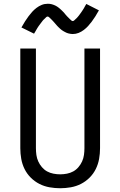

<svg xmlns="http://www.w3.org/2000/svg" viewBox="-20 -993 640 1021"><path d="M300 8Q272 8 243.5 3Q215 -2 189.5 -15Q164 -28 143.5 -48.5Q123 -69 110.5 -94.5Q98 -120 93 -148Q88 -176 88 -205V-735H171V-205Q171 -187 173.5 -169Q176 -151 183.5 -134.5Q191 -118 203 -104Q215 -90 230.5 -81.5Q246 -73 264 -69.5Q282 -66 300 -66Q318 -66 336 -69.5Q354 -73 369.5 -81.5Q385 -90 397 -104Q409 -118 416.5 -134.5Q424 -151 426.5 -169Q429 -187 429 -205V-735H512V-205Q512 -176 507 -148Q502 -120 489.5 -94.5Q477 -69 456.5 -48.5Q436 -28 410.5 -15Q385 -2 356.5 3Q328 8 300 8ZM366 -812Q361 -812 355.5 -813Q350 -814 345 -815Q340 -816 335.5 -818Q331 -820 326 -822.5Q321 -825 317 -827.5Q313 -830 308.5 -833Q304 -836 300 -840Q296 -844 292 -847.5Q288 -851 284.5 -855Q281 -859 278 -862.5Q275 -866 271.5 -870Q268 -874 264 -878.5Q260 -883 256 -887Q252 -891 249 -894Q246 -897 241.5 -901Q237 -905 234 -905Q229 -905 226 -902Q223 -899 219 -895Q215 -891 212 -888.5Q209 -886 207 -883Q205 -880 202.5 -877Q200 -874 197.5 -870.5Q195 -867 192 -863Q189 -859 186 -855Q183 -851 180 -846Q177 -841 174 -836Q171 -831 168 -825.5Q165 -820 161 -814L94 -847Q104 -865 113.5 -880Q123 -895 132.5 -907.5Q142 -920 151.5 -930.5Q161 -941 174 -951Q187 -961 202 -967Q217 -973 234 -973Q239 -973 244.5 -972.5Q250 -972 255 -970.5Q260 -969 264.5 -967.5Q269 -966 274 -963.5Q279 -961 283 -958.5Q287 -956 291.5 -952.5Q296 -949 300 -945.5Q304 -942 308 -938Q312 -934 315.5 -930.5Q319 -927 322 -923.5Q325 -920 328.5 -915.5Q332 -911 336 -907Q340 -903 344 -899Q348 -895 351 -892Q354 -889 358.5 -885Q363 -881 366 -881Q371 -881 374 -884Q377 -887 381 -890.5Q385 -894 388 -897Q391 -900 393 -902.5Q395 -905 397.5 -908Q400 -911 402.5 -914.5Q405 -918 408 -922Q411 -926 414 -930.5Q417 -935 420 -939.5Q423 -944 426 -949Q429 -954 432 -960Q435 -966 439 -972L506 -938Q496 -920 486.5 -905Q477 -890 467.5 -877.5Q458 -865 448.5 -854.5Q439 -844 426 -834Q413 -824 398 -818Q383 -812 366 -812Z"/></svg>

Font: Iosevka SS04 Extended
Style: Regular
Weight: 400
Width: 7
Monospace: yes
Designer: Belleve Invis
Foundry: Belleve Invis
Version: Version 19.0.0; ttfautohint (v1.8.4)